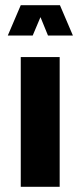

<svg xmlns="http://www.w3.org/2000/svg" viewBox="-20 -720 311 740"><path d="M210 -500V0H60V-500ZM211 -700 261 -583H165L136 -654L106 -583H10L60 -700Z"/></svg>

Font: Urbanist
Style: Regular
Weight: 400
Designer: Corey Hu
Foundry: Corey Hu
Version: Version 1.2; befe77262ef67d88f1d94aa3d2e49ef1327b4483